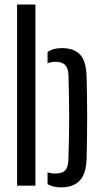

<svg xmlns="http://www.w3.org/2000/svg" viewBox="-20 -820 449 848"><path d="M55.5 0V-800H136.5V0ZM190 -6.5V-59.5Q198 -56 206.5 -54.8Q215 -53.5 224.5 -53.5Q255 -53.5 268 -67.5Q281 -81.5 282 -113.5Q283.5 -161 284.5 -205.2Q285.5 -249.5 285.5 -293.8Q285.5 -338 284.8 -385.5Q284 -433 282.5 -486.5Q281.5 -517.5 268.5 -532.2Q255.5 -547 224.5 -547Q205.5 -547 190 -540.5V-590Q202 -599 217.5 -603.2Q233 -607.5 254 -607.5Q307 -607.5 334 -578.5Q361 -549.5 362.5 -481Q363.5 -444 364.2 -398.2Q365 -352.5 365 -303Q365 -253.5 364.2 -206.2Q363.5 -159 362.5 -119Q360.5 -52 332 -22.2Q303.5 7.5 249.5 7.5Q230 7.5 215.8 3.8Q201.5 0 190 -6.5Z"/></svg>

Font: Big Shoulders Stencil Text Thin
Style: Regular
Weight: 400
Version: Version 2.001